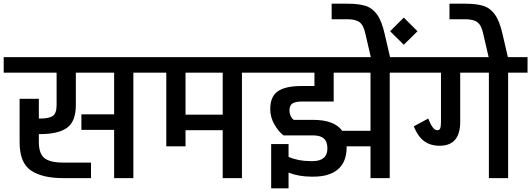

<svg xmlns="http://www.w3.org/2000/svg" viewBox="-30 -963 2872 1038"><path d="M796 -654V-570H691V0H587V-261H410V-345H587V-570H380V-395Q380 -307 333 -272.5Q286 -238 186 -238H180V-195Q180 -133 210 -108.5Q240 -84 312 -84H462V0H312Q198 0 137 -41.5Q76 -83 76 -195V-429H180V-322H186Q234 -322 255 -336Q276 -350 276 -395V-570H-10V-654Z M1383 -654V-570H1278V0H1174V-259H973V-172H869V-570H776V-654ZM1174 -343V-570H973V-343Z M2182 -570H2077V0H1973V-172H1844V-167Q1844 -88 1797.5 -48Q1751 -8 1665 -8H1654Q1585 -8 1530 -30V55H1436V-184H1530V-115Q1582 -92 1648 -92H1661Q1699 -92 1719.5 -109Q1740 -126 1740 -160Q1740 -197 1721 -214Q1702 -231 1663 -231H1503Q1477 -250 1454 -289.5Q1431 -329 1431 -373Q1431 -441 1472 -469.5Q1513 -498 1600 -498H1670V-570H1363V-654H2182ZM1973 -570H1774V-414H1600Q1567 -414 1551 -403.5Q1535 -393 1535 -366Q1535 -350 1541.5 -336Q1548 -322 1558 -315H1663Q1777 -315 1820 -256H1973Z M2165 -644ZM1946 -778Q1936 -826 1914.5 -842.5Q1893 -859 1848 -859H1763V-943H1848Q1910 -943 1947 -931Q1984 -919 2009 -884Q2034 -849 2050 -778L2081 -644H1977ZM2079 -794 2153 -868 2227 -794 2153 -721Z M2822 -570H2717V0H2613V-570H2458V-305Q2458 -175 2347 -175Q2297 -175 2263 -200Q2229 -225 2207 -280L2285 -322Q2298 -290 2309.5 -274.5Q2321 -259 2334 -259Q2346 -259 2350 -269.5Q2354 -280 2354 -305V-570H2162V-654H2822Z M2583 -778Q2573 -826 2551.5 -842.5Q2530 -859 2485 -859H2400V-943H2485Q2547 -943 2584 -931Q2621 -919 2646 -884Q2671 -849 2687 -778L2718 -644H2614Z"/></svg>

Font: Biryani SemiBold
Style: Regular
Weight: 600
Designer: Dan Reynolds and Mathieu Réguer
Foundry: Dan Reynolds and Mathieu Réguer
Version: Version 1.004; ttfautohint (v1.1) -l 5 -r 5 -G 72 -x 0 -D la